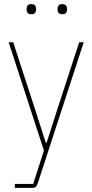

<svg xmlns="http://www.w3.org/2000/svg" viewBox="-20 -711 448 931"><path d="M364 -506H386L162 181Q158 192 152.5 196Q147 200 136 200H52V181H141L193 19L22 -506H44L149 -184L202 -19H206L259 -184ZM132 -642Q119 -642 114 -648.5Q109 -655 109 -663V-670Q109 -678 114 -684.5Q119 -691 132 -691Q145 -691 150 -684.5Q155 -678 155 -670V-663Q155 -655 150 -648.5Q145 -642 132 -642ZM282 -642Q269 -642 264 -648.5Q259 -655 259 -663V-670Q259 -678 264 -684.5Q269 -691 282 -691Q295 -691 300 -684.5Q305 -678 305 -670V-663Q305 -655 300 -648.5Q295 -642 282 -642Z"/></svg>

Font: IBM Plex Sans Cond Thin
Style: Regular
Weight: 100
Width: 3
Designer: Mike Abbink, Paul van der Laan, Pieter van Rosmalen
Foundry: Bold Monday
Version: Version 1.3